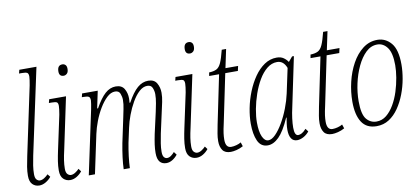

<svg xmlns="http://www.w3.org/2000/svg" viewBox="-70 -1003 2745 1257"><g transform="rotate(-10 1302.5 -375.0)"><path d="M104 9Q76 9 58 -9.5Q40 -28 40 -66Q40 -95 45 -126Q50 -157 58 -194L154 -647Q157 -662 159.5 -680Q162 -698 162 -705Q162 -725 153 -730.5Q144 -736 117 -736H99L105 -760H219L97 -190Q90 -157 85.5 -127Q81 -97 81 -70Q81 -44 91 -33.5Q101 -23 113 -23Q127 -23 142 -32.5Q157 -42 168 -54L183 -35Q168 -16 146.5 -3.5Q125 9 104 9Z M385 -671Q355 -671 355 -704Q355 -746 388 -746Q400 -746 408.5 -738Q417 -730 417 -712Q417 -690 407 -680.5Q397 -671 385 -671ZM309 9Q282 9 263.5 -9Q245 -27 245 -66Q245 -95 250 -127Q255 -159 263 -196L312 -425Q315 -441 317 -458Q319 -475 319 -482Q319 -501 311 -506.5Q303 -512 276 -512H258L264 -536H376L303 -190Q295 -156 290.5 -126.5Q286 -97 286 -70Q286 -44 296.5 -33.5Q307 -23 319 -23Q333 -23 348 -32.5Q363 -42 374 -54L388 -35Q373 -16 352 -3.5Q331 9 309 9Z M948 9Q920 9 904.5 -9.5Q889 -28 889 -68Q889 -95 893 -124Q897 -153 905 -192L937 -334Q942 -356 948 -388.5Q954 -421 954 -448Q954 -469 945.5 -490Q937 -511 911 -511Q883 -511 857 -487Q831 -463 809 -424.5Q787 -386 771 -343Q755 -300 747 -262L726 -165Q718 -123 712.5 -79Q707 -35 706 0H665Q666 -35 671.5 -78.5Q677 -122 686 -169L721 -334Q725 -355 732 -387.5Q739 -420 739 -449Q739 -468 731 -489.5Q723 -511 697 -511Q669 -511 642.5 -486Q616 -461 593 -422.5Q570 -384 553.5 -340.5Q537 -297 529 -259L474 0H433L523 -423Q526 -439 529 -456.5Q532 -474 532 -481Q532 -501 522.5 -506.5Q513 -512 486 -512H477L483 -536H587L563 -422H569Q604 -485 636.5 -514Q669 -543 707 -543Q747 -543 763.5 -515Q780 -487 780 -451Q780 -444 779.5 -436.5Q779 -429 778 -422H783Q818 -486 851 -514.5Q884 -543 923 -543Q963 -543 979.5 -514.5Q996 -486 996 -451Q996 -421 989.5 -390.5Q983 -360 978 -338L945 -188Q938 -153 933.5 -124.5Q929 -96 929 -69Q929 -44 937.5 -33.5Q946 -23 958 -23Q972 -23 985 -32.5Q998 -42 1008 -54L1023 -34Q1008 -15 988.5 -3Q969 9 948 9Z M1225 -671Q1195 -671 1195 -704Q1195 -746 1228 -746Q1240 -746 1248.5 -738Q1257 -730 1257 -712Q1257 -690 1247 -680.5Q1237 -671 1225 -671ZM1149 9Q1122 9 1103.5 -9Q1085 -27 1085 -66Q1085 -95 1090 -127Q1095 -159 1103 -196L1152 -425Q1155 -441 1157 -458Q1159 -475 1159 -482Q1159 -501 1151 -506.5Q1143 -512 1116 -512H1098L1104 -536H1216L1143 -190Q1135 -156 1130.5 -126.5Q1126 -97 1126 -70Q1126 -44 1136.5 -33.5Q1147 -23 1159 -23Q1173 -23 1188 -32.5Q1203 -42 1214 -54L1228 -35Q1213 -16 1192 -3.5Q1171 9 1149 9Z M1376 10Q1338 10 1322 -13Q1306 -36 1306 -73Q1306 -99 1310.5 -123.5Q1315 -148 1321 -180L1388 -504H1322L1326 -527Q1357 -528 1375.5 -537.5Q1394 -547 1406.5 -575Q1419 -603 1433 -659H1462L1436 -536H1520L1513 -504H1429L1362 -181Q1353 -142 1350 -119Q1347 -96 1347 -76Q1347 -22 1384 -22Q1400 -22 1418.5 -27Q1437 -32 1450 -40L1459 -13Q1437 -1 1414.5 4.5Q1392 10 1376 10Z M1622 10Q1576 10 1556 -34.5Q1536 -79 1536 -149Q1536 -197 1546.5 -251Q1557 -305 1578 -357.5Q1599 -410 1628.5 -452.5Q1658 -495 1695.5 -520.5Q1733 -546 1778 -546Q1805 -546 1823 -533.5Q1841 -521 1852 -504L1879 -536H1891L1822 -206Q1814 -172 1809.5 -137Q1805 -102 1805 -75Q1805 -22 1830 -22Q1841 -22 1854 -29Q1867 -36 1883 -54L1898 -34Q1881 -13 1859 -1.5Q1837 10 1817 10Q1791 10 1778 -10.5Q1765 -31 1765 -68Q1765 -89 1768 -109Q1771 -129 1774 -148H1771Q1733 -62 1696.5 -26Q1660 10 1622 10ZM1631 -22Q1654 -22 1679.5 -48Q1705 -74 1729.5 -116Q1754 -158 1773 -207.5Q1792 -257 1802 -303L1837 -467Q1818 -517 1775 -517Q1739 -517 1708 -492Q1677 -467 1653 -426Q1629 -385 1612 -336Q1595 -287 1586 -238.5Q1577 -190 1577 -150Q1577 -89 1592 -55.5Q1607 -22 1631 -22Z M2050 10Q2012 10 1996 -13Q1980 -36 1980 -73Q1980 -99 1984.5 -123.5Q1989 -148 1995 -180L2062 -504H1996L2000 -527Q2031 -528 2049.5 -537.5Q2068 -547 2080.5 -575Q2093 -603 2107 -659H2136L2110 -536H2194L2187 -504H2103L2036 -181Q2027 -142 2024 -119Q2021 -96 2021 -76Q2021 -22 2058 -22Q2074 -22 2092.5 -27Q2111 -32 2124 -40L2133 -13Q2111 -1 2088.5 4.5Q2066 10 2050 10Z M2346 10Q2279 10 2247.5 -38.5Q2216 -87 2216 -175Q2216 -240 2231.5 -305.5Q2247 -371 2277 -425.5Q2307 -480 2350 -513Q2393 -546 2447 -546Q2501 -546 2538 -502.5Q2575 -459 2575 -360Q2575 -315 2566 -264.5Q2557 -214 2538.5 -165.5Q2520 -117 2492.5 -77Q2465 -37 2428.5 -13.5Q2392 10 2346 10ZM2350 -20Q2387 -20 2416 -43.5Q2445 -67 2467.5 -105.5Q2490 -144 2504.5 -189.5Q2519 -235 2526.5 -280.5Q2534 -326 2534 -363Q2534 -444 2507.5 -480Q2481 -516 2441 -516Q2399 -516 2365.5 -484Q2332 -452 2307.5 -400Q2283 -348 2270 -288Q2257 -228 2257 -171Q2257 -84 2283.5 -52Q2310 -20 2350 -20Z"/></g></svg>

Font: Noto Serif ExtraCondensed ExtraLight
Style: Italic
Weight: 200
Width: 2
Italic angle: -12°
Designer: Monotype Design Team
Foundry: Monotype Imaging Inc.
Version: Version 2.014; ttfautohint (v1.8.4.7-5d5b)